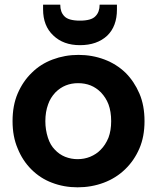

<svg xmlns="http://www.w3.org/2000/svg" viewBox="-20 -800 678 829"><path d="M604 -276.9Q604 -210.4 582 -159.2Q559.6 -106.9 520 -68.8Q480.5 -30.8 428.2 -11.2Q375 8.8 314.9 8.8Q255.9 8.8 204.1 -11.2Q154.3 -29.8 115.2 -68.8Q77.1 -106.9 56.2 -159.2Q34.2 -210.4 34.2 -276.9Q34.2 -344.7 56.2 -396Q79.1 -449.2 117.2 -485.8Q154.8 -523.4 207 -543Q260.3 -563 318.8 -563Q377.9 -563 431.2 -543Q482.9 -523.4 522 -485.8Q559.6 -448.2 582 -396Q604 -344.7 604 -276.9ZM166 -759.8V-779.8H240.2Q240.2 -747.6 257.8 -730Q275.4 -710.9 325.2 -710.9Q374.5 -710.9 392.1 -730Q410.2 -748 410.2 -779.8H484.9V-758.8Q484.9 -686.5 442.9 -646Q398.9 -605 325.2 -605Q253.4 -605 210 -647Q166 -688 166 -759.8ZM175.8 -276.9Q175.8 -239.7 187 -205.1Q197.3 -173.3 216.8 -153.8Q235.8 -133.3 261.2 -123Q287.1 -112.8 314.9 -112.8Q343.8 -112.8 369.1 -123Q396.5 -134.3 415 -153.8Q435.1 -173.8 448.2 -205.1Q460 -236.3 460 -276.9Q460 -318.4 448.2 -350.1Q437.5 -377.9 416 -400.9Q395.5 -421.4 371.1 -431.2Q346.7 -440.9 316.9 -440.9Q288.6 -440.9 264.2 -431.2Q239.7 -421.4 219.2 -400.9Q197.3 -377.4 188 -350.1Q175.8 -317.4 175.8 -276.9Z"/></svg>

Font: PoppinsZ SemiBold
Style: Regular
Weight: 600
Designer: Ninad Kale (Devanagari), Jonny Pinhorn (Latin)
Foundry: Indian Type Foundry
Version: Version 3.002;FEAKit 1.0